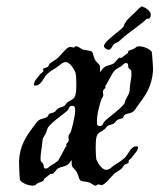

<svg xmlns="http://www.w3.org/2000/svg" viewBox="-20 -568 503 606"><path d="M40 -59C40 -45 42 -3 43 0C47 7 63 17 83 18C93 18 93 14 98 11C104 7 113 6 116 3C118 2 118 -2 120 -4C126 -8 138 -19 139 -19C141 -19 143 -19 144 -19C150 -19 158 -34 164 -37C173 -42 185 -42 193 -48C197 -50 202 -58 206 -63C206 -55 206 -47 208 -43C208 -40 217 -34 222 -25C228 -15 229 -3 233 1C238 5 253 5 262 8C268 10 276 18 282 18C285 18 287 14 290 14C293 14 297 16 300 16C312 16 328 -8 342 -21C349 -26 357 -30 364 -36C367 -39 369 -44 372 -47C376 -51 386 -52 386 -55C386 -56 386 -59 386 -60C386 -63 396 -69 397 -72C404 -84 415 -89 416 -105C413 -106 411 -106 409 -106C394 -106 385 -83 379 -76C371 -65 354 -55 346 -50C335 -44 327 -32 315 -32C299 -32 285 -62 284 -65C283 -71 282 -86 282 -102C282 -152 289 -145 310 -160C314 -163 316 -168 320 -171C326 -174 334 -175 339 -178C344 -181 344 -185 350 -189C355 -193 362 -192 368 -196C369 -197 370 -202 372 -204C377 -209 384 -209 390 -211C405 -215 406 -223 419 -240C439 -267 460 -296 463 -346C463 -359 460 -401 459 -404C455 -411 439 -421 419 -422C410 -422 410 -418 404 -415C398 -411 390 -410 386 -408C384 -406 385 -402 383 -400C376 -396 364 -385 363 -385C362 -385 360 -386 358 -386C353 -386 344 -371 339 -368C330 -362 317 -362 310 -356C306 -354 300 -346 296 -340C296 -349 296 -357 295 -361C294 -364 286 -370 280 -379C275 -389 274 -401 270 -405C264 -409 249 -409 240 -412C235 -415 226 -422 220 -422C217 -422 216 -418 212 -418C209 -418 205 -420 202 -420C190 -420 175 -396 160 -383C154 -378 145 -374 138 -368C135 -366 134 -360 131 -357C126 -354 116 -353 116 -350C116 -348 117 -346 117 -344C117 -341 107 -335 105 -332C98 -320 87 -315 87 -299C89 -298 91 -298 93 -298C108 -298 118 -321 124 -329C132 -339 148 -349 157 -354C167 -360 176 -372 187 -372C203 -372 217 -343 218 -339C220 -333 221 -318 221 -303C221 -252 213 -259 193 -245C188 -241 187 -236 182 -233C176 -230 168 -229 164 -226C159 -223 158 -220 153 -215C147 -211 140 -212 135 -208C133 -207 132 -202 131 -201C125 -195 118 -195 113 -193C97 -189 96 -181 83 -165C63 -138 42 -108 40 -59ZM109 -59C108 -62 108 -66 108 -69C108 -84 112 -101 113 -113C114 -131 115 -131 124 -146C127 -152 129 -161 131 -165C146 -185 176 -204 193 -219C197 -223 197 -234 208 -234C218 -234 217 -226 217 -217C217 -213 216 -208 216 -204L213 -190C211 -177 207 -165 204 -153C202 -147 196 -143 196 -137C196 -134 197 -129 197 -126C197 -118 189 -116 189 -112C189 -111 190 -109 190 -107C188 -109 170 -70 164 -62C159 -56 148 -50 138 -44C137 -43 131 -36 125 -36C115 -36 120 -45 116 -51C116 -53 109 -58 109 -59ZM394 -346C394 -342 395 -338 395 -335C395 -320 390 -304 390 -291C389 -273 387 -273 379 -258C375 -252 374 -243 372 -240C356 -220 326 -201 310 -185C305 -181 306 -170 294 -170C285 -170 286 -179 286 -187C286 -191 286 -196 287 -201L289 -214C292 -227 295 -240 299 -251C300 -257 306 -262 306 -267C306 -271 305 -275 305 -278C305 -287 313 -288 313 -292C313 -293 312 -295 312 -297C314 -295 332 -334 339 -342C344 -349 354 -354 364 -360C366 -361 371 -369 378 -369C387 -369 383 -359 386 -353C387 -352 393 -347 394 -346ZM452 -510C455 -514 456 -518 456 -521C456 -536 434 -547 425 -548V-546C425 -545 420 -544 419 -542C402 -522 375 -506 370 -484C358 -469 308 -438 308 -422C308 -418 317 -411 323 -411C332 -412 333 -422 340 -429C344 -432 350 -434 355 -437C362 -443 370 -451 375 -455C403 -477 433 -497 442 -508C444 -510 450 -508 452 -510Z"/></svg>

Font: Jim Nightshade
Style: Regular
Weight: 400
Designer: Astigmatic (AOETI)
Foundry: Astigmatic (AOETI)
Version: Version 1.000